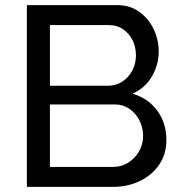

<svg xmlns="http://www.w3.org/2000/svg" viewBox="-20 -730 711 750"><path d="M630 -183Q630 -128 602 -87Q574 -46 526.5 -23Q479 0 422 0H85V-710H438Q488 -710 524.5 -683.5Q561 -657 580.5 -615.5Q600 -574 600 -529Q600 -477 573.5 -431.5Q547 -386 498 -364Q559 -346 594.5 -297.5Q630 -249 630 -183ZM539 -199Q539 -232 524.5 -260Q510 -288 485.5 -305Q461 -322 429 -322H175V-78H422Q455 -78 481.5 -95Q508 -112 523.5 -139.5Q539 -167 539 -199ZM175 -632V-395H401Q433 -395 457.5 -411Q482 -427 496.5 -454Q511 -481 511 -513Q511 -547 497.5 -573.5Q484 -600 460.5 -616Q437 -632 407 -632Z"/></svg>

Font: Raleway Thin Medium
Style: Regular
Weight: 500
Version: Version 4.026